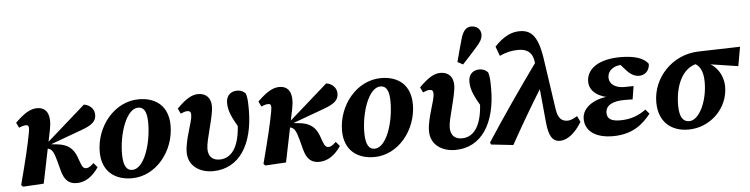

<svg xmlns="http://www.w3.org/2000/svg" viewBox="-47 -1016 4935 1263"><g transform="rotate(-5 2420.0 -384.5)"><path d="M50.1 -3.6 61.1 8 198.7 0 269.7 -347.6C289.8 -446.7 263 -498.5 197.4 -498.5C155.8 -498.5 113.1 -474.7 52.8 -415L69.4 -380.6C87.9 -388.7 101.5 -393 116.6 -393C134 -393 137.8 -380.1 130 -339C113.7 -255.3 96.3 -179.5 50.1 -3.6ZM416.5 15.2C472.9 15.2 522.4 -19.3 561 -76.9L536.4 -106.4C515.5 -86.5 501.3 -77.1 487.3 -77.1C471.5 -77.1 461.8 -83.9 449.5 -118.2L436.8 -153.6C415.2 -213.3 377.6 -242.8 308.7 -249.9L257.3 -255.2L245.7 -245.1L471.1 -327.8C550.3 -355.3 575.4 -380.9 575.4 -422.5C575.4 -459.4 548 -488.9 507 -495L230.4 -250.9L234.1 -229.1L246.2 -226.7C271.8 -221.9 284.7 -201.7 301.3 -138.2L317.6 -76C335.2 -9.3 366.8 15.2 416.5 15.2Z M780 15.2C941.1 15.2 1063.3 -140.9 1063.3 -307.7C1063.3 -439.4 979.7 -498.5 869.6 -498.5C707.6 -498.5 583.8 -343 583.8 -176C583.8 -44.7 670.5 15.2 780 15.2ZM787.4 -39.3C754.3 -39.3 728.7 -64.2 728.7 -149.3C728.7 -284.6 783 -444.1 860.8 -444.1C895.1 -444.1 918.3 -418.7 918.3 -337.8C918.3 -198.1 864.9 -39.3 787.4 -39.3Z M1314.2 15.2C1491.5 15.2 1585.2 -140.8 1585.2 -367.5C1585.2 -421.7 1583.5 -444.2 1575.6 -473.1C1565 -487.2 1545.3 -497.8 1524.3 -498.5C1480.1 -501.4 1446.5 -473.6 1446.5 -426.2C1446.5 -368.1 1466.3 -329 1525.2 -228.2L1543.3 -336.6L1503.6 -379.6C1504.4 -356.1 1504.7 -334.1 1504.7 -311.7C1504.7 -144.8 1453.2 -57.2 1365.2 -57.2C1318.7 -57.2 1291.2 -84 1291.2 -134.5C1291.2 -193.2 1345.3 -341.6 1345.3 -410.8C1345.3 -465.7 1314.4 -498.5 1261 -498.5C1219.4 -498.5 1178.8 -474 1120.1 -415L1136.7 -380.6C1154.2 -388.3 1170.6 -393 1180.6 -393C1197.7 -393 1204.8 -384.9 1204.8 -366.4C1204.8 -319.1 1153.4 -207.7 1153.4 -123.2C1153.4 -27.6 1234.8 15.2 1314.2 15.2Z M1650.1 -3.6 1661.1 8 1798.7 0 1869.7 -347.6C1889.8 -446.7 1863 -498.5 1797.4 -498.5C1755.8 -498.5 1713.1 -474.7 1652.8 -415L1669.4 -380.6C1687.9 -388.7 1701.5 -393 1716.6 -393C1734 -393 1737.8 -380.1 1730 -339C1713.7 -255.3 1696.3 -179.5 1650.1 -3.6ZM2016.5 15.2C2072.9 15.2 2122.4 -19.3 2161 -76.9L2136.4 -106.4C2115.5 -86.5 2101.3 -77.1 2087.3 -77.1C2071.5 -77.1 2061.8 -83.9 2049.5 -118.2L2036.8 -153.6C2015.2 -213.3 1977.6 -242.8 1908.7 -249.9L1857.3 -255.2L1845.7 -245.1L2071.1 -327.8C2150.3 -355.3 2175.4 -380.9 2175.4 -422.5C2175.4 -459.4 2148 -488.9 2107 -495L1830.4 -250.9L1834.1 -229.1L1846.2 -226.7C1871.8 -221.9 1884.7 -201.7 1901.3 -138.2L1917.6 -76C1935.2 -9.3 1966.8 15.2 2016.5 15.2Z M2380 15.2C2541.1 15.2 2663.3 -140.9 2663.3 -307.7C2663.3 -439.4 2579.7 -498.5 2469.6 -498.5C2307.6 -498.5 2183.8 -343 2183.8 -176C2183.8 -44.7 2270.5 15.2 2380 15.2ZM2387.4 -39.3C2354.3 -39.3 2328.7 -64.2 2328.7 -149.3C2328.7 -284.6 2383 -444.1 2460.8 -444.1C2495.1 -444.1 2518.3 -418.7 2518.3 -337.8C2518.3 -198.1 2464.9 -39.3 2387.4 -39.3Z M2914.2 15.2C3091.5 15.2 3185.2 -140.8 3185.2 -367.5C3185.2 -421.7 3183.5 -444.2 3175.6 -473.1C3165 -487.2 3145.3 -497.8 3124.3 -498.5C3080.1 -501.4 3046.5 -473.6 3046.5 -426.2C3046.5 -368.1 3066.3 -329 3125.2 -228.2L3143.3 -336.6L3103.6 -379.6C3104.4 -356.1 3104.7 -334.1 3104.7 -311.7C3104.7 -144.8 3053.2 -57.2 2965.2 -57.2C2918.7 -57.2 2891.2 -84 2891.2 -134.5C2891.2 -193.2 2945.3 -341.6 2945.3 -410.8C2945.3 -465.7 2914.4 -498.5 2861 -498.5C2819.4 -498.5 2778.8 -474 2720.1 -415L2736.7 -380.6C2754.2 -388.3 2770.6 -393 2780.6 -393C2797.7 -393 2804.8 -384.9 2804.8 -366.4C2804.8 -319.1 2753.4 -207.7 2753.4 -123.2C2753.4 -27.6 2834.8 15.2 2914.2 15.2ZM2979.5 -560 3015 -540.7C3048.9 -576.7 3080.2 -610.9 3111.9 -647C3139.7 -677.5 3152.9 -700.5 3152.9 -727.1C3152.9 -762 3125.7 -784.8 3090.9 -784.8C3060.9 -784.8 3036.5 -767.8 3020.4 -710C3006.7 -664.1 2992.6 -609.5 2979.5 -560Z M3152.6 0 3298.4 16C3367.1 -108 3436.5 -226.6 3509.7 -344.6L3493.5 -517.5C3375.4 -353.5 3259.7 -187.2 3147 -13.9L3152.6 0ZM3607.1 15.2C3656.6 15.2 3708.8 -26.3 3751.3 -97.2L3732.4 -136.8C3704.2 -119.6 3684.7 -112.5 3668.9 -112.5C3636.2 -112.5 3606.4 -125.3 3596.2 -193.5L3546.6 -533.2C3523.7 -689.1 3475.6 -726.3 3404.6 -726.3C3354.4 -726.3 3300.8 -706.1 3237.9 -638.8L3261.3 -575.8C3304.5 -596.7 3344.1 -604.4 3386.2 -604.4C3440.4 -604.4 3479.5 -581.1 3486.6 -514L3525.1 -113.5C3533.5 -24.1 3557 15.2 3607.1 15.2Z M3955.8 15.2C4089.6 15.2 4157.9 -47.9 4208.4 -111.3L4183.7 -140.5C4134.4 -104.6 4082.4 -84.5 4013.1 -84.5C3955.5 -84.5 3927.1 -100.7 3927.1 -141.2C3927.1 -189.9 3972.6 -215.4 4051.5 -215.4C4073 -215.4 4095.4 -215.4 4106 -214.4L4120 -301.5C4096.1 -300.5 4082.9 -300.5 4057.4 -300.5C4000 -300.5 3960.5 -328.2 3960.5 -370.7C3960.5 -419.7 4004.6 -447.4 4054.4 -447.4C4085.2 -447.4 4111.6 -449 4146.8 -441.1L4141.8 -472.5L4028.3 -467.5L4078.6 -411.2C4106.3 -380.2 4132.9 -365.5 4163 -365.5C4195.1 -365.5 4231 -387 4232.7 -438C4204.6 -478.8 4140.7 -498.5 4049.8 -498.5C3910.3 -498.5 3824.9 -443.4 3824.9 -355.6C3824.9 -291.7 3885 -248.9 3970.2 -239.4L3970.7 -248.6C3871.8 -248.3 3774.1 -197.8 3774.1 -114.9C3774.1 -29.3 3849.2 15.2 3955.8 15.2Z M4455.3 15.2C4599.4 15.2 4719.6 -101.3 4719.6 -245.1C4719.6 -328.6 4665.7 -407.5 4572.3 -424L4526.6 -414.3C4566.1 -400.6 4588.3 -356.2 4588.3 -286.7C4588.3 -158 4529.8 -39.3 4464.9 -39.3C4423 -39.3 4400.8 -74.3 4400.8 -149.3C4400.8 -273.6 4446.9 -393 4552.4 -412.5L4597.7 -405.6L4817.8 -371.8L4840.1 -498L4564.4 -490.6C4390.9 -485.6 4259.5 -343.5 4259.5 -182.5C4259.5 -50.4 4342.8 15.2 4455.3 15.2Z"/></g></svg>

Font: Source Serif Variable
Style: Italic
Weight: 389
Italic angle: -12°
Designer: Frank Grießhammer
Foundry: Adobe Systems Incorporated
Version: Version 3.001;hotconv 1.0.111;makeotfexe 2.5.65597